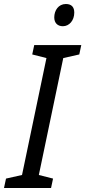

<svg xmlns="http://www.w3.org/2000/svg" viewBox="-55 -939 426 959"><path d="M259 -808C291 -808 316 -837 316 -876C316 -904 302 -919 274 -919C237 -919 216 -887 216 -852C216 -824 233 -808 259 -808ZM-35 0H200L210 -47L139 -65L261 -649L341 -667L351 -714H116L106 -667L177 -649L55 -65L-25 -47Z"/></svg>

Font: Noto Sans Display SemiCondensed
Style: Italic
Weight: 400
Width: 4
Italic angle: -12°
Designer: Monotype Design Team
Foundry: Monotype Imaging Inc.
Version: Version 1.900